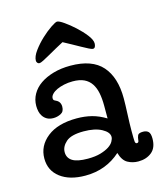

<svg xmlns="http://www.w3.org/2000/svg" viewBox="-103 -741 705 830"><g transform="rotate(-15 249.0 -326.5)"><path d="M333 -261Q333 -292 328 -317Q323 -342 311 -360Q299 -378 279 -387.5Q259 -397 228 -397Q208 -397 189.5 -393Q171 -389 157 -382.5Q143 -376 134.5 -367Q126 -358 126 -349Q126 -341 130.5 -338.5Q135 -336 137 -335Q157 -326 157 -303Q157 -281 141 -273Q125 -265 108 -265Q91 -265 79.5 -271.5Q68 -278 61 -288.5Q54 -299 51.5 -311Q49 -323 49 -335Q49 -363 62.5 -387Q76 -411 100.5 -428Q125 -445 159.5 -455Q194 -465 236 -465Q333 -465 378 -414Q423 -363 423 -269Q423 -257 422.5 -238Q422 -219 421 -198.5Q420 -178 419.5 -158.5Q419 -139 419 -124Q419 -87 420 -77Q421 -67 428 -67Q433 -67 435 -70.5Q437 -74 437 -79Q438 -90 442 -99Q446 -108 466 -108Q481 -108 489.5 -100Q498 -92 498 -69Q498 -28 474 -8.5Q450 11 414 11Q388 11 366.5 -1Q345 -13 335 -48Q303 -19 263.5 -4Q224 11 177 11Q107 11 65.5 -20.5Q24 -52 24 -106Q24 -163 71.5 -200.5Q119 -238 204 -238Q240 -238 271 -230Q302 -222 333 -203ZM116 -110Q116 -84 137.5 -70.5Q159 -57 206 -57Q240 -57 263.5 -64Q287 -71 301.5 -80.5Q316 -90 322.5 -101.5Q329 -113 329 -122Q329 -143 298.5 -159.5Q268 -176 218 -176Q162 -176 139 -155.5Q116 -135 116 -110ZM350 -510Q345 -510 332 -516.5Q319 -523 302 -532.5Q285 -542 266 -552.5Q247 -563 230 -572Q213 -563 194 -552.5Q175 -542 158.5 -532.5Q142 -523 129 -516.5Q116 -510 111 -510Q105 -510 101.5 -514.5Q98 -519 98 -524Q98 -543 116 -567.5Q134 -592 157 -613.5Q180 -635 201.5 -649.5Q223 -664 230 -664Q239 -664 260.5 -649Q282 -634 305 -613Q328 -592 345.5 -569.5Q363 -547 363 -531Q363 -523 360 -516.5Q357 -510 350 -510Z"/></g></svg>

Font: Life Savers ExtraBold
Style: Regular
Weight: 800
Designer: Pablo Impallari, Rodrigo Fuenzalida, Brenda Gallo
Foundry: Pablo Impallari, Rodrigo Fuenzalida, Brenda Gallo
Version: Version 3.001; ttfautohint (v0.95) -l 8 -r 50 -G 200 -x 14 -